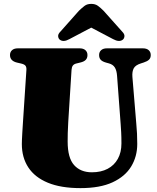

<svg xmlns="http://www.w3.org/2000/svg" viewBox="-20 -949 808 989"><path d="M601.5 -310 583 -558.5Q581 -586.5 571.2 -601.8Q561.5 -617 541 -622.5L526.5 -626.5Q507 -632 498.8 -641Q490.5 -650 490.5 -665.5Q490.5 -681 501 -690.5Q511.5 -700 530.5 -700H716Q735.5 -700 746 -690.5Q756.5 -681 756.5 -665.5Q756.5 -650 747.5 -641.5Q738.5 -633 720 -627L706 -622.5Q677.5 -613.5 668.8 -597Q660 -580.5 662 -553L682 -312.5Q684.5 -286 685.8 -260.5Q687 -235 687 -207.5Q687 -143 655.8 -91.5Q624.5 -40 560 -10Q495.5 20 394.5 20Q293.5 20 226.5 -7.8Q159.5 -35.5 126 -86.5Q92.5 -137.5 92.5 -207Q92.5 -215.5 93 -228.2Q93.5 -241 94.8 -263.5Q96 -286 98.5 -322.5L116 -588.5Q117 -603 111.2 -610.5Q105.5 -618 87.5 -622L68 -626.5Q31.5 -635 31.5 -665.5Q31.5 -681 42 -690.5Q52.5 -700 72 -700H390Q409.5 -700 420 -690.5Q430.5 -681 430.5 -665.5Q430.5 -650 421.8 -640.8Q413 -631.5 394 -627L373.5 -622Q361 -619 355.2 -611.2Q349.5 -603.5 348.5 -589L331.5 -319.5Q329.5 -289 329 -263.2Q328.5 -237.5 328.5 -220Q328.5 -135.5 361.8 -98.5Q395 -61.5 453.5 -61.5Q500.5 -61.5 534.5 -79.5Q568.5 -97.5 587 -130.8Q605.5 -164 605.5 -210Q605.5 -245.5 604.2 -267.8Q603 -290 601.5 -310ZM498 -832H402L562.5 -747.5Q594.5 -730 613 -745Q620 -751 621 -762.2Q622 -773.5 609.5 -786L513.5 -893.5Q497.5 -909.5 484 -919.2Q470.5 -929 450 -929Q429.5 -929 416.2 -919.2Q403 -909.5 386.5 -893.5L291 -786Q278.5 -773.5 279.5 -762.2Q280.5 -751 287.5 -745Q306 -730 337.5 -747.5Z"/></svg>

Font: Fraunces
Style: Regular
Weight: 900
Version: Version 1.000;[b76b70a41]